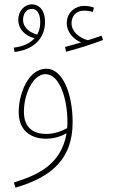

<svg xmlns="http://www.w3.org/2000/svg" viewBox="-20 -633 559 883"><path d="M47 -394C133 -404 187 -455 187 -532C187 -592 155 -613 127 -613C92 -613 64 -582 64 -542C64 -502 92 -469 139 -457C119 -435 88 -419 43 -414ZM284 -395C339 -409 406 -431 454 -449L447 -469C427 -462 407 -455 384 -448C345 -459 309 -487 309 -526C309 -557 328 -584 366 -584C381 -584 394 -582 407 -578L412 -598C399 -603 383 -606 366 -606C329 -606 287 -578 287 -526C287 -489 314 -454 353 -438C336 -433 310 -425 279 -417ZM86 -542C86 -569 101 -592 126 -592C156 -592 165 -562 165 -530C165 -510 161 -491 151 -474C119 -482 86 -505 86 -542ZM51 230C220 181 314 96 314 -71C314 -201 269 -317 193 -317C111 -317 66 -204 66 -117C66 -15 145 5 190 5C229 5 259 -5 286 -20C261 133 136 177 44 206ZM90 -119C90 -203 133 -292 189 -292C255 -292 290 -176 290 -75C290 -64 290 -54 289 -44C265 -30 229 -17 194 -17C142 -17 90 -38 90 -119Z"/></svg>

Font: Noto Sans Arabic UI XCn Th
Style: Regular
Weight: 100
Width: 2
Designer: Monotype Design Team, Nadine Chahine and Nizar Qandah
Foundry: Monotype Imaging Inc.
Version: Version 2.010